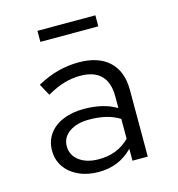

<svg xmlns="http://www.w3.org/2000/svg" viewBox="-104 -773 808 874"><g transform="rotate(-15 300.0 -336.5)"><path d="M256 10Q203 10 161.5 -9Q120 -28 97 -61.5Q74 -95 74 -139Q74 -183 97.5 -216Q121 -249 163.5 -267Q206 -285 262 -285Q306 -285 344 -276.5Q382 -268 416 -248V-304Q416 -369 383 -402Q350 -435 285 -435Q248 -435 211 -424.5Q174 -414 128 -388L98 -443Q151 -472 199 -484Q247 -496 294 -496Q387 -496 437.5 -449Q488 -402 488 -314V0H416V-56Q382 -22 342.5 -6Q303 10 256 10ZM144 -141Q144 -98 179 -72Q214 -46 271 -46Q314 -46 349.5 -59.5Q385 -73 416 -103V-197Q385 -216 350 -224Q315 -232 273 -232Q215 -232 179.5 -207Q144 -182 144 -141ZM151 -631V-683H424V-631Z"/></g></svg>

Font: Red Hat Mono
Style: Regular
Weight: 400
Designer: Pentagram, MCKL
Foundry: Pentagram, MCKL
Version: Version 1.023